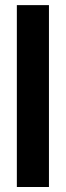

<svg xmlns="http://www.w3.org/2000/svg" viewBox="-20 -748 263 768"><path d="M175.8 -727.5V0H47.4V-727.5Z"/></svg>

Font: Inter Tight SemiBold
Style: Regular
Weight: 600
Designer: Rasmus Andersson
Foundry: rsms
Version: Version 3.004; ttfautohint (v1.8.4.7-5d5b)